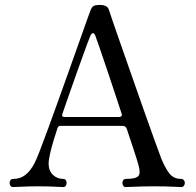

<svg xmlns="http://www.w3.org/2000/svg" viewBox="-20 -758 796 778"><path d="M33 0Q26 0 22.5 -5Q19 -10 19 -17Q19 -23 22.5 -28Q26 -33 33 -33Q62 -33 82.5 -49Q103 -65 119 -95Q126 -108 140.5 -145Q155 -182 174.5 -235.5Q194 -289 216 -350Q238 -411 259.5 -471.5Q281 -532 299.5 -584Q318 -636 330.5 -671.5Q343 -707 347 -717Q352 -729 359 -733.5Q366 -738 385 -738Q415 -738 421 -719Q425 -706 439.5 -664Q454 -622 475 -562Q496 -502 519.5 -435Q543 -368 565.5 -304Q588 -240 606 -190.5Q624 -141 633 -117Q647 -82 664.5 -57.5Q682 -33 715 -33Q721 -33 725 -28Q729 -23 729 -17Q729 -10 725 -5Q721 0 715 0Q705 0 679.5 -1.5Q654 -3 602 -3Q559 -3 530 -1.5Q501 0 490 0Q483 0 479.5 -5Q476 -10 476 -17Q476 -23 479.5 -28Q483 -33 490 -33Q531 -33 541 -45Q551 -57 540 -93Q539 -96 538 -100Q537 -104 533 -116.5Q529 -129 520 -156.5Q511 -184 494 -235Q490 -248 476 -248H225Q216 -248 213 -239Q206 -218 197.5 -190Q189 -162 183 -136Q177 -110 177 -95Q177 -66 194.5 -49.5Q212 -33 236 -33Q243 -33 246.5 -28Q250 -23 250 -17Q250 -10 246.5 -5Q243 0 236 0Q226 0 202 -1.5Q178 -3 134 -3Q96 -3 69.5 -1.5Q43 0 33 0ZM242 -284H463Q468 -284 471.5 -287Q475 -290 473 -297Q458 -343 441 -394Q424 -445 408.5 -491Q393 -537 381.5 -570.5Q370 -604 366 -614Q362 -624 356.5 -623.5Q351 -623 347 -615Q344 -608 333.5 -580.5Q323 -553 309.5 -514.5Q296 -476 281 -434.5Q266 -393 253.5 -356.5Q241 -320 233 -297Q228 -284 242 -284Z"/></svg>

Font: Zen Old Mincho
Style: Regular
Weight: 400
Designer: Yoshimichi Ohira
Foundry: Positype
Version: Version 1.001